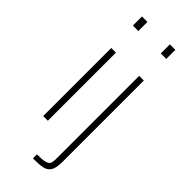

<svg xmlns="http://www.w3.org/2000/svg" viewBox="-299 -781 1017 1017"><g transform="rotate(45 209.0 -273.0)"><path d="M84 -675V-743H125V-675ZM87 0V-510H122V0ZM293 -675V-743H334V-675ZM296 110V-510H331V100Q331 145 318 165.5Q305 186 280.5 191.5Q256 197 207 197V167Q248 167 266.5 162Q285 157 290.5 146Q296 135 296 110Z"/></g></svg>

Font: Saira Semi Condensed Thin
Style: Regular
Weight: 100
Width: 4
Designer: Hector Gatti with collaboration of the Omnibus-Type team
Foundry: Omnibus-Type
Version: Version 1.001; ttfautohint (v1.8)